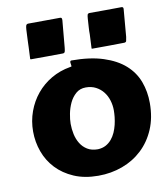

<svg xmlns="http://www.w3.org/2000/svg" viewBox="-87 -844 816 942"><g transform="rotate(-10 320.5 -373.0)"><path d="M327.1 25.4Q258.3 25.4 206.3 2.9Q154.3 -19.5 119.1 -56.9Q84 -94.2 66.4 -142.8Q48.8 -191.4 48.8 -243.7Q48.8 -295.9 65.9 -343Q83 -390.1 113.8 -427.5Q144.5 -464.8 187.5 -490Q230.5 -515.1 282.2 -523.9Q290 -524.4 290 -527.3Q290 -532.7 288.8 -537.4Q287.6 -542 287.6 -545.4Q287.6 -550.8 289.6 -552.7Q291.5 -554.7 293.9 -554.7Q387.2 -554.7 452.6 -533.4Q518.1 -512.2 559.1 -475.6Q600.1 -439 618.7 -389.2Q637.2 -339.4 637.2 -282.2Q637.2 -209.5 612.8 -152.3Q588.4 -95.2 546.1 -55.7Q503.9 -16.1 447.5 4.6Q391.1 25.4 327.1 25.4ZM236.8 -249Q236.8 -222.7 242.4 -196.8Q248 -170.9 261 -149.9Q273.9 -128.9 294.9 -116Q315.9 -103 347.2 -103Q369.6 -104 386.5 -113Q403.3 -122.1 415.5 -136.5Q427.7 -150.9 435.8 -168.9Q443.8 -187 448.5 -206.3Q453.1 -225.6 455.1 -244.1Q457 -262.7 457 -277.8Q457 -303.2 449.5 -327.6Q441.9 -352.1 427.2 -370.6Q412.6 -389.2 390.9 -400.6Q369.1 -412.1 340.8 -412.1Q311.5 -412.1 291.5 -394.8Q271.5 -377.4 259.5 -352.1Q247.6 -326.7 242.2 -298.6Q236.8 -270.5 236.8 -249ZM96.7 -599.6Q98.1 -627.4 98.6 -639.9Q99.1 -652.3 99.4 -657.7Q99.6 -663.1 99.6 -665Q99.6 -667 99.9 -673.8Q100.1 -680.7 100.8 -695.8Q101.6 -710.9 103 -742.7Q104 -757.3 106.4 -762.9Q108.9 -768.6 116.2 -769.5Q154.3 -769.5 197 -770Q239.7 -770.5 276.4 -770.5Q281.2 -770.5 283.2 -767.8Q285.2 -765.1 285.2 -757.8L272.9 -622.1Q271.5 -607.9 269.5 -602.3Q267.6 -596.7 260.3 -595.7Q223.1 -595.2 183.8 -595Q144.5 -594.7 101.6 -594.7Q99.1 -594.7 97.9 -595.2Q96.7 -595.7 96.7 -598.1ZM402.3 -598.6Q403.8 -629.4 404.5 -644.3Q405.3 -659.2 405.5 -665.5Q405.8 -671.9 405.5 -673.8Q405.3 -675.8 405.5 -681.4Q405.8 -687 406.5 -700.2Q407.2 -713.4 409.2 -742.2Q410.2 -756.3 412.1 -762Q414.1 -767.6 421.4 -768.6Q460 -768.6 502.4 -768.8Q544.9 -769 581.5 -769.5Q585.4 -769.5 588.1 -767.6Q590.8 -765.6 590.8 -759.8L579.1 -621.6Q577.1 -606.9 575.4 -601.6Q573.7 -596.2 565.4 -595.2Q527.8 -594.7 488 -594.2Q448.2 -593.8 404.8 -593.8Q403.3 -593.8 402.8 -594Q402.3 -594.2 402.3 -596.7Z"/></g></svg>

Font: Carter One
Style: Regular
Weight: 400
Designer: vernon adams
Foundry: vernon adams
Version: Version 1.000